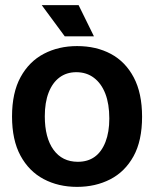

<svg xmlns="http://www.w3.org/2000/svg" viewBox="-20 -716 602 750"><path d="M281 14Q208 14 150.5 -16.5Q93 -47 60 -108Q27 -169 27 -261Q27 -354 60.5 -415Q94 -476 151.5 -506Q209 -536 281 -536Q356 -536 413 -505.5Q470 -475 502.5 -413.5Q535 -352 535 -260Q535 -166 501.5 -105.5Q468 -45 410.5 -15.5Q353 14 281 14ZM284 -84Q323 -84 350 -103.5Q377 -123 392 -161.5Q407 -200 407 -253Q407 -310 391.5 -350Q376 -390 347 -412Q318 -434 278 -434Q240 -434 212.5 -413.5Q185 -393 170 -354.5Q155 -316 155 -262Q155 -178 189 -131Q223 -84 284 -84ZM233 -574 143 -696H287L347 -574Z"/></svg>

Font: Bricolage Grotesque 96pt ExtraBold 96pt SemiBold
Style: Regular
Weight: 600
Version: Version 1.001;gftools[0.9.33.dev8+g029e19f]